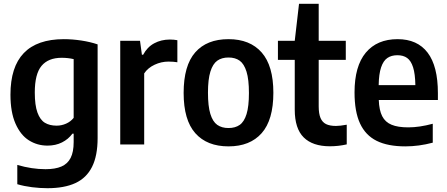

<svg xmlns="http://www.w3.org/2000/svg" viewBox="-20 -760 2352 1010"><path d="M71 209V107.5Q147 130 219.5 130Q270.5 130 303 116Q335.5 102 351.5 70.8Q367.5 39.5 367.5 -12.5V-57H361Q339.5 -27.5 306 -10.8Q272.5 6 230 6Q176 6 132 -21.8Q88 -49.5 61.5 -109.8Q35 -170 35 -262Q35 -553.5 315.5 -554Q360.5 -554 408 -546.8Q455.5 -539.5 493.5 -526.5V-34Q493.5 59.5 464.2 117.8Q435 176 376.8 203Q318.5 230 229.5 230Q190.5 230 148.5 224.8Q106.5 219.5 71 209ZM367.5 -140V-449Q338 -456 304.5 -456Q234 -456 198.5 -413.5Q163 -371 163 -273.5Q163 -206.5 177 -168Q191 -129.5 216 -114.2Q241 -99 278 -99Q303.5 -99 327.5 -109.5Q351.5 -120 367.5 -140Z M612.5 -545.5H716.5L726.5 -472H733Q754.5 -512.5 791.2 -532.2Q828 -552 873.5 -552Q894.5 -552 913 -548.5V-432.5Q892 -436 866 -436Q828.5 -436 793.2 -419.5Q758 -403 738.5 -374V0H612.5Z M946 -271Q946 -415 1007 -484.5Q1068 -554 1182 -554Q1295 -554 1356.5 -484Q1418 -414 1418 -272Q1418 -129 1356.5 -59.5Q1295 10 1182 10Q1069 10 1007.5 -59.2Q946 -128.5 946 -271ZM1289.5 -270.5Q1289.5 -342 1276.8 -383Q1264 -424 1240.8 -440.8Q1217.5 -457.5 1182 -457.5Q1146.5 -457.5 1123 -440.8Q1099.5 -424 1086.8 -383.5Q1074 -343 1074 -272.5Q1074 -201.5 1086.5 -160.8Q1099 -120 1122.8 -103.2Q1146.5 -86.5 1182 -86.5Q1217.5 -86.5 1241 -103Q1264.5 -119.5 1277 -160Q1289.5 -200.5 1289.5 -270.5Z M1804 -104V-0.5Q1760.5 9.5 1715.5 9.5Q1625 9.5 1577.8 -37Q1530.5 -83.5 1530.5 -183.5V-445H1442V-545.5H1530.5L1553 -740H1656.5V-545.5H1799V-445H1656.5V-201Q1656.5 -162 1666 -139.5Q1675.5 -117 1695.2 -107.2Q1715 -97.5 1747.5 -97.5Q1768.5 -97.5 1804 -104Z M2283.5 -234H1972.5Q1974.5 -180 1990.5 -148.8Q2006.5 -117.5 2039.8 -103.8Q2073 -90 2128 -90Q2186 -90 2256.5 -109V-9.5Q2183.5 10 2112 10Q2020 10 1961.2 -19.2Q1902.5 -48.5 1873.8 -110.8Q1845 -173 1845 -274Q1845 -412 1904.2 -483Q1963.5 -554 2071.5 -554Q2175.5 -554 2229.5 -483Q2283.5 -412 2283.5 -270ZM1972 -312H2165Q2164 -371.5 2153 -406Q2142 -440.5 2121.8 -455Q2101.5 -469.5 2070.5 -469.5Q2039 -469.5 2017.8 -455Q1996.5 -440.5 1984.8 -405.8Q1973 -371 1972 -312Z"/></svg>

Font: Encode Sans Semi Condensed SmBd
Style: Regular
Weight: 600
Width: 4
Designer: Multiple Designers
Foundry: Impallari Type
Version: Version 2.000